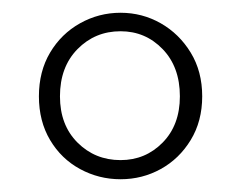

<svg xmlns="http://www.w3.org/2000/svg" viewBox="-20 -759 376 301"><path d="M169 -508Q208 -508 235 -535.5Q262 -563 262 -608Q262 -654 235 -682Q208 -710 169 -710Q129 -710 101.5 -682Q74 -654 74 -608Q74 -563 101.5 -535.5Q129 -508 169 -508ZM169 -478Q135 -478 105.5 -494Q76 -510 58.5 -539.5Q41 -569 41 -608Q41 -647 58.5 -676.5Q76 -706 105.5 -722.5Q135 -739 169 -739Q203 -739 232 -722.5Q261 -706 279 -676.5Q297 -647 297 -608Q297 -569 279 -539.5Q261 -510 232 -494Q203 -478 169 -478Z"/></svg>

Font: Source Han Serif JP VF
Style: Regular
Weight: 250
Designer: Ryoko NISHIZUKA 西塚涼子 (kana & ideographs); Frank Grießhammer (Latin, Greek & Cyrillic); Wenlong ZHANG 张文龙 (bopomofo); San
Foundry: Adobe
Version: Version 2.001;hotconv 1.1.0;makeotfexe 2.6.0